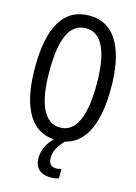

<svg xmlns="http://www.w3.org/2000/svg" viewBox="-139 -799 778 1096"><g transform="rotate(15 250.0 -251.0)"><path d="M274 224C294 224 310 221 321 216V160C314 163 304 166 291 166C260 166 245 149 245 115C245 81 259 47 300 5C430 -25 475 -174 475 -358C475 -563 415 -726 250 -726C97 -726 25 -597 25 -359C25 -162 78 -1 235 9C200 44 178 86 178 134C178 191 210 224 274 224ZM251 -65C158 -65 110 -168 110 -358C110 -547 150 -651 250 -651C343 -651 390 -549 390 -358C390 -165 344 -65 251 -65Z"/></g></svg>

Font: Noto Sans Mono ExtraCondensed
Style: Regular
Weight: 400
Width: 2
Designer: Monotype Design Team
Foundry: Monotype Imaging Inc.
Version: Version 2.014